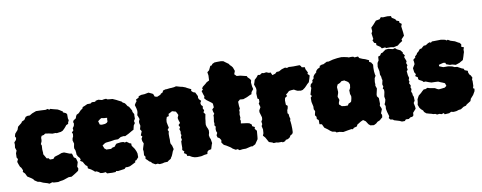

<svg xmlns="http://www.w3.org/2000/svg" viewBox="-66 -1091 3618 1441"><g transform="rotate(-10 1743.0 -370.5)"><path d="M213 28 200 22 167 12 146 2 129 -1 106 -16 97 -28 85 -37 58 -54 46 -79 31 -94 35 -105 26 -126 17 -136 10 -154 3 -175 12 -195 4 -208 5 -240 13 -260 5 -283 8 -305 7 -323 22 -339 26 -354 19 -366 25 -386 32 -394 47 -411 55 -434 66 -443 85 -458 90 -467 110 -476 124 -497 138 -502H156L176 -514L208 -526L244 -525L281 -523L296 -527L308 -519L316 -524L337 -518L369 -510L381 -504L406 -488L405 -482L428 -471L434 -462V-430L438 -416L430 -399L429 -390L413 -383L403 -370L393 -359L379 -346L364 -340L354 -339L333 -336L324 -339L300 -338L274 -344L259 -346L246 -348L235 -340L217 -336L211 -322V-305L209 -294L201 -276L206 -264L204 -235L205 -220L206 -208L205 -198L216 -179L225 -163L240 -161L248 -150H274L286 -164L305 -170L316 -173L342 -183L361 -184L379 -177L401 -168L418 -165L422 -153L427 -135L442 -125L450 -95L440 -62L446 -46L441 -30L422 -17L386 5H363L336 14L317 20L296 23L280 27L246 25L236 21Z M690 29 673 28 652 27 644 16 622 18 604 16 590 5 576 -2 566 -1 556 -10 539 -23 517 -35 516 -53 505 -60 497 -72 487 -90 469 -101 475 -110 471 -122 458 -137 450 -155 451 -163 448 -186 442 -199V-211L447 -236L440 -262L443 -278L449 -290L451 -310L445 -321L459 -335L457 -352L468 -367L472 -384L468 -397L473 -408L494 -422L495 -430L503 -446L521 -455L539 -474L555 -485L558 -495L574 -501L596 -511H621L632 -519L657 -518L663 -525L683 -529L710 -522L726 -525L742 -526L750 -520L765 -518L789 -516L816 -504L829 -497L853 -485L859 -477L875 -468L883 -457L891 -444L901 -437L919 -406L920 -394L930 -376L929 -365V-341L919 -325L923 -309L912 -293L904 -261L893 -256L862 -238L835 -225L821 -227L800 -224L778 -211H751L734 -208L721 -206L683 -202L672 -197L655 -185L660 -173L665 -160L669 -158L678 -150H690L716 -149L720 -155L744 -161L752 -173L761 -181L795 -185L813 -184L824 -178L836 -182L860 -165L869 -164L870 -145L889 -118L898 -98L903 -81V-52L886 -33L875 -29L876 -19L849 -5L830 4L813 7L798 6L787 17L758 21L736 24L723 21L717 28ZM674 -340H686L692 -341H696L703 -342L710 -345L715 -347L722 -354L723 -361V-373L724 -378L725 -384H720L715 -385H707L699 -386L693 -387L689 -388L680 -389L668 -381L664 -378L654 -370L656 -364L658 -356L660 -350L662 -343L668 -342Z M1007 -509H1011L1032 -510L1063 -516L1085 -506L1096 -500L1104 -479L1122 -474L1149 -485L1152 -491L1169 -500L1173 -512L1192 -518H1203L1228 -521H1237L1259 -523L1275 -527L1296 -521L1306 -518L1321 -515L1345 -506L1353 -501L1371 -492L1384 -486L1381 -473L1394 -461L1409 -456L1424 -426L1423 -413L1427 -402L1442 -387L1433 -372L1436 -356L1447 -345L1444 -327L1452 -314L1444 -298L1456 -283L1450 -251L1448 -231L1446 -219L1445 -203L1449 -187L1456 -172L1460 -159L1459 -141L1454 -123L1457 -105L1463 -91L1468 -60L1464 -51L1460 -38L1453 -16L1433 -12L1422 -2L1419 14L1395 17L1376 22L1368 23L1340 24L1321 22L1306 17L1301 15L1282 4L1268 3L1264 -12L1246 -23L1252 -34L1238 -48L1241 -65V-93L1242 -114L1249 -123L1245 -144L1252 -160L1248 -168L1250 -187L1244 -206L1252 -219L1243 -237L1257 -251L1249 -275L1246 -291L1255 -312L1248 -327L1241 -340L1213 -348L1191 -336L1184 -333L1183 -316L1167 -312L1161 -294L1159 -274L1164 -248L1168 -231L1156 -215L1163 -204L1159 -186V-157L1160 -141L1159 -123L1160 -111L1169 -94L1176 -66L1166 -49L1160 -33L1153 -17L1144 -4L1142 2L1123 13L1115 20L1090 21L1075 25L1053 27L1039 21L1022 23L998 9L992 0L979 -7L971 -16L955 -31L958 -46L949 -59L951 -87L949 -104L953 -118L960 -140L962 -147L954 -166L952 -184L961 -200L951 -210L963 -240L953 -256L959 -277L960 -284L955 -304L956 -317L963 -332L956 -352L951 -364L956 -383L957 -396L954 -414L946 -442L955 -457L964 -468L962 -481L984 -492L986 -502Z M1662 28 1649 18 1634 20 1612 7 1606 1 1597 -6 1570 -23 1552 -32 1537 -52 1540 -70 1529 -87 1515 -95 1511 -112 1519 -129 1513 -144 1512 -160 1516 -177 1508 -188 1511 -204 1509 -214 1514 -250V-264L1522 -274L1516 -292L1513 -309L1527 -322L1525 -351L1516 -360L1481 -386L1467 -402L1472 -416L1467 -428L1458 -458L1470 -468L1465 -477L1473 -489L1495 -506L1507 -517L1527 -527L1529 -565L1525 -590L1540 -602L1555 -633L1566 -635L1573 -645L1590 -653L1609 -654H1639L1657 -651L1669 -642L1694 -624L1701 -613L1710 -605L1720 -592L1730 -564L1721 -540L1737 -524L1764 -522L1812 -510L1815 -501L1832 -484L1838 -473L1834 -457L1837 -427L1842 -406L1826 -386L1822 -370L1810 -366L1785 -354L1773 -350L1756 -344L1730 -346L1714 -332L1715 -300L1718 -279L1711 -268L1712 -254L1708 -237L1709 -224L1710 -208L1705 -202L1709 -188L1706 -168L1752 -162L1769 -158L1785 -146L1786 -133L1805 -123L1801 -110L1815 -93L1811 -46L1809 -30L1785 5L1761 17L1753 15L1711 25H1686Z M1958 22 1943 19 1923 20 1914 14 1889 6 1878 -14 1868 -32 1853 -49 1860 -66 1862 -95 1856 -121 1863 -135 1860 -155 1869 -170 1870 -186 1858 -227 1859 -240 1872 -263 1864 -292 1871 -302V-324L1861 -330L1859 -369L1865 -394L1864 -409L1854 -438L1860 -455L1865 -472L1882 -488L1895 -504L1910 -502L1927 -513L1941 -510L1960 -513L1980 -505L1992 -506L2002 -484L2025 -491L2037 -502L2056 -503L2078 -515L2105 -523L2119 -518L2135 -523L2142 -522L2169 -521L2216 -522L2224 -514L2229 -504L2252 -500L2254 -485L2268 -457L2263 -447L2277 -433L2271 -411L2262 -384L2248 -372L2238 -361L2225 -348L2207 -335L2192 -332L2166 -336L2152 -343L2142 -349L2122 -348L2104 -345L2088 -330L2078 -324L2083 -310L2066 -299L2062 -280L2063 -247L2075 -237L2072 -219L2066 -205L2064 -182L2071 -175L2073 -155L2078 -137L2074 -127L2076 -114L2078 -93L2079 -61L2078 -35L2072 -23L2056 -14L2050 -2L2034 9L2017 12L2010 21L1990 27L1988 22Z M2516 18 2485 23 2452 29 2424 23H2401L2394 16L2371 12L2357 3L2342 -10L2317 -28L2304 -56L2286 -60V-91L2273 -102L2274 -118L2264 -132L2271 -162L2263 -178L2264 -199L2261 -212L2256 -235V-268L2267 -278L2258 -290L2264 -310L2273 -339L2269 -350L2274 -366L2290 -380V-394L2302 -405L2304 -420L2312 -432L2332 -450L2329 -455L2343 -470L2363 -480V-490L2380 -497L2393 -498L2421 -512L2435 -511L2469 -520L2503 -525L2534 -527L2556 -524L2583 -518L2589 -515L2606 -516L2623 -515L2632 -508L2659 -510L2666 -497L2689 -487L2708 -481L2736 -468L2734 -456L2748 -449L2760 -430L2758 -408V-379L2761 -355L2764 -345L2754 -328L2750 -299L2751 -282L2749 -272L2757 -249L2747 -205V-191L2759 -176L2760 -132L2756 -118L2764 -100L2767 -90L2755 -60L2761 -47L2759 -29L2747 -19L2737 -10L2718 -2L2706 9L2692 16L2686 18L2661 15L2648 4L2632 -21L2615 -33L2609 -32L2594 -25L2565 -7L2560 5L2535 12L2527 21ZM2497 -161H2520L2524 -167L2528 -174L2533 -176L2542 -180L2549 -185L2552 -195L2554 -203L2556 -212L2557 -226L2551 -244V-260L2550 -270L2554 -277L2557 -283L2560 -288L2561 -297L2562 -302L2563 -314L2559 -324L2555 -332L2545 -340L2534 -346L2527 -351L2513 -350H2506L2498 -344L2491 -338L2479 -333L2472 -330L2464 -312V-304L2465 -294V-287L2466 -279L2465 -268L2463 -261L2459 -250L2456 -239L2458 -233L2461 -226L2465 -213L2461 -203L2457 -192L2456 -181L2460 -177L2466 -172L2470 -168L2475 -164L2483 -163Z M2878 -536 2871 -542 2846 -539 2837 -552 2810 -570V-585L2796 -590L2787 -611L2795 -619L2789 -663L2797 -678L2795 -706L2816 -727L2838 -752L2867 -757L2879 -771L2894 -767L2928 -769L2955 -766L2959 -752L2983 -737L2990 -725L3009 -718V-706L3025 -694L3018 -676L3024 -630L3026 -604L3003 -580L3006 -567L2984 -553L2967 -539L2934 -532L2915 -536ZM2921 28H2899L2882 20L2842 8L2834 1L2816 -2L2806 -15L2812 -28L2802 -62L2797 -87L2799 -108L2793 -122L2800 -137L2805 -156L2801 -180L2808 -214V-231L2800 -241L2807 -254L2802 -273L2809 -304L2806 -312L2804 -331L2798 -347V-374L2793 -397L2791 -408L2795 -437L2806 -454L2808 -483L2823 -488L2834 -504L2844 -506L2871 -525L2893 -527L2927 -519L2943 -524L2955 -513L2981 -500L2996 -481L2993 -476L3007 -457L2999 -446L3012 -412L3006 -399L3013 -381L3006 -369L3009 -346L3000 -339L3003 -307L3009 -285L3003 -270L3007 -256L3001 -247L3011 -227L3007 -212L3012 -200L3006 -182L3013 -164V-153L3019 -140L3020 -110L3010 -94L3016 -64L3017 -49L2993 -22L2992 -3L2983 6L2967 8L2953 18L2931 17Z M3090 -1 3075 -14 3070 -26 3056 -38 3046 -51 3037 -75 3041 -94 3043 -116 3057 -142 3077 -158 3088 -169 3102 -181H3115L3131 -188L3151 -182L3186 -176L3203 -166L3214 -162L3236 -164L3260 -167L3274 -178L3267 -199L3252 -206L3234 -213L3219 -220L3201 -221L3168 -222L3149 -228L3126 -237L3111 -236L3103 -245L3079 -258L3074 -265L3075 -277L3056 -291L3064 -304L3054 -320L3050 -352L3067 -380L3066 -399L3063 -413L3082 -429L3080 -435L3097 -451L3099 -458L3111 -467L3126 -485L3138 -486L3148 -495L3159 -504L3175 -505L3192 -516L3206 -522L3216 -517L3225 -525H3241L3294 -526L3325 -520L3335 -513L3344 -517L3363 -506L3395 -496L3419 -482L3427 -479L3438 -466L3435 -447L3454 -440L3448 -424V-405L3443 -390L3438 -373L3436 -367L3429 -347L3411 -337L3401 -331L3371 -321L3344 -328H3328L3300 -338L3296 -350L3281 -352L3261 -347L3246 -343V-332L3268 -323L3277 -320H3313L3342 -314L3359 -306L3379 -304L3410 -287L3424 -282L3429 -270L3452 -261V-249L3458 -233L3468 -223L3477 -205L3472 -192L3474 -178L3473 -143L3468 -126L3478 -120L3475 -102L3460 -76L3438 -51L3432 -34L3421 -27L3400 -14L3393 -6L3374 -1L3351 14L3334 16L3315 22L3293 24L3275 20L3259 28L3224 30L3220 20L3201 25L3186 20L3168 22L3156 15L3141 14L3121 7V8Z"/></g></svg>

Font: Winky Rough Black
Style: Regular
Weight: 900
Designer: Simon Atzbach
Foundry: typofactur
Version: Version 1.206; ttfautohint (v1.8.4.7-5d5b)